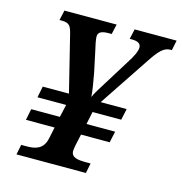

<svg xmlns="http://www.w3.org/2000/svg" viewBox="-106 -810 858 906"><g transform="rotate(15 323.0 -357.0)"><path d="M55 0H394L404 -49H381C339 -49 309 -54 309 -85C309 -91 311 -103 313 -114L325 -169H465L477 -224H337L350 -286H490L502 -341H375L539 -587C576 -643 598 -665 629 -665H636L646 -714H441L430 -665H440C470 -665 485 -656 485 -637C485 -618 471 -590 449 -556L370 -429C352 -401 333 -370 326 -353C325 -378 317 -426 309 -468L288 -567C282 -592 276 -621 276 -634C276 -656 291 -665 327 -665H342L353 -714H98L87 -665H97C136 -665 143 -652 153 -612L220 -341H92L81 -286H221L207 -224H67L56 -169H196L184 -112C172 -57 133 -49 91 -49H65Z"/></g></svg>

Font: Noto Serif SemiBold
Style: Italic
Weight: 600
Italic angle: -12°
Designer: Monotype Design Team
Foundry: Monotype Imaging Inc.
Version: Version 2.014